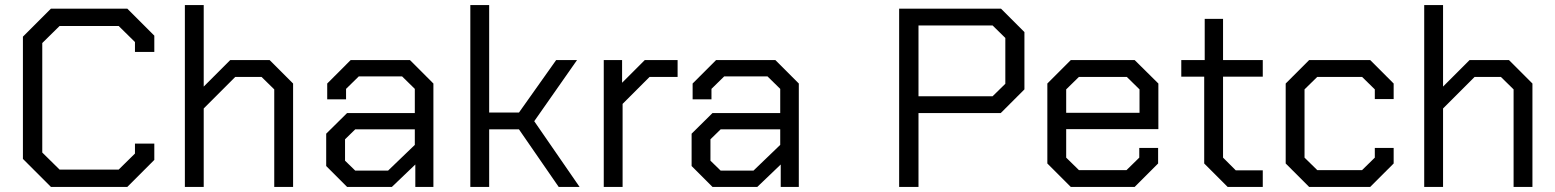

<svg xmlns="http://www.w3.org/2000/svg" viewBox="-20 -734 6108 754"><path d="M70 -110V-590L180 -700H480L586 -594V-530H510V-569L446 -632H214L146 -565V-135L214 -68H446L510 -131V-170H586V-106L480 0H180Z M706 -714H780V-394L884 -498H1039L1131 -406V0H1057V-383L1007 -432H904L780 -308V0H706Z M1261 -82V-209L1343 -290H1609V-385L1559 -434H1389L1339 -385V-344H1265V-406L1357 -498H1590L1682 -406V0H1611V-88L1519 0H1343ZM1504 -64 1609 -165V-226H1375L1335 -187V-103L1375 -64Z M1827 -714H1901V-292H2018L2164 -498H2246L2078 -258L2256 0H2174L2018 -226H1901V0H1827Z M2351 -498H2423V-409L2512 -498H2641V-432H2531L2425 -326V0H2351Z M2696 -82V-209L2778 -290H3044V-385L2994 -434H2824L2774 -385V-344H2700V-406L2792 -498H3025L3117 -406V0H3046V-88L2954 0H2778ZM2939 -64 3044 -165V-226H2810L2770 -187V-103L2810 -64Z M3511 -700H3911L4003 -608V-383L3910 -290H3587V0H3511ZM3878 -356 3928 -405V-585L3878 -634H3587V-356Z M4093 -92V-406L4185 -498H4436L4529 -406V-227H4167V-115L4217 -66H4404L4454 -115V-153H4528V-92L4436 0H4185ZM4455 -291V-383L4405 -432H4217L4167 -383V-291Z M4709 -92V-433H4619V-498H4711V-660H4783V-498H4939V-433H4783V-115L4833 -65H4939V0H4801Z M5029 -92V-406L5121 -498H5361L5453 -406V-345H5379V-383L5329 -432H5153L5103 -383V-115L5153 -66H5329L5379 -115V-153H5453V-92L5361 0H5121Z M5573 -714H5647V-394L5751 -498H5906L5998 -406V0H5924V-383L5874 -432H5771L5647 -308V0H5573Z"/></svg>

Font: Chakra Petch
Style: Regular
Weight: 400
Designer: Katatrad Aksorn Co.,Ltd.
Foundry: Cadson Demak Co.,Ltd.
Version: Version 1.000; ttfautohint (v1.6)